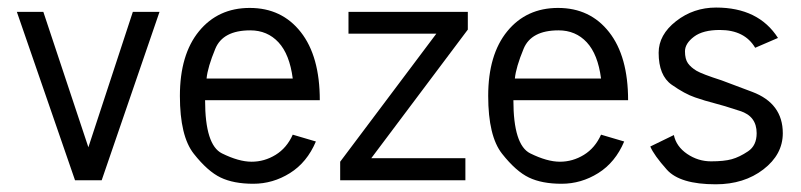

<svg xmlns="http://www.w3.org/2000/svg" viewBox="-20 -475 2112 506"><path d="M400.4 -443.8 248 0H177.7L24.4 -443.8H94.2L212.9 -86.9L330.1 -443.8Z M822.8 -210.9H520.5Q520.5 -92.8 564.9 -70.8Q609.4 -48.8 643.1 -48.8Q676.8 -48.8 706.3 -66.9Q735.8 -85 751.5 -120.1L812.5 -102.1Q789.1 -46.9 744.1 -18.8Q699.2 9.3 647.5 9.3Q595.7 9.3 561.5 -7.1Q527.3 -23.4 490.7 -69.8Q454.1 -116.2 454.1 -222.2Q454.1 -331.1 504.4 -392.6Q554.7 -454.1 638.2 -454.1Q722.7 -454.1 772.7 -390.4Q822.8 -326.7 822.8 -210.9ZM751.5 -268.1Q743.2 -332 713.9 -363.5Q684.6 -395 639.6 -395Q567.4 -395 547.4 -346.4Q527.3 -297.9 524.4 -268.1Z M1212.9 -397 958.5 -58.1H1206.5V0H876.5V-48.8L1129.9 -386.2H898.4V-443.8H1212.9Z M1635.3 -210.9H1333Q1333 -92.8 1377.4 -70.8Q1421.9 -48.8 1455.6 -48.8Q1489.3 -48.8 1518.8 -66.9Q1548.3 -85 1564 -120.1L1625 -102.1Q1601.6 -46.9 1556.6 -18.8Q1511.7 9.3 1460 9.3Q1408.2 9.3 1374 -7.1Q1339.8 -23.4 1303.2 -69.8Q1266.6 -116.2 1266.6 -222.2Q1266.6 -331.1 1316.9 -392.6Q1367.2 -454.1 1450.7 -454.1Q1535.2 -454.1 1585.2 -390.4Q1635.3 -326.7 1635.3 -210.9ZM1564 -268.1Q1555.7 -332 1526.4 -363.5Q1497.1 -395 1452.1 -395Q1379.9 -395 1359.9 -346.4Q1339.8 -297.9 1336.9 -268.1Z M1970.2 -349.1Q1942.4 -396 1877 -396Q1832.5 -396 1809.1 -378.4Q1785.2 -360.4 1785.2 -339.8Q1785.2 -319.3 1793 -308.3Q1800.8 -297.4 1815.4 -288.6Q1830.1 -279.8 1881.8 -263.2L1962.4 -232.9Q2043 -202.6 2043 -124Q2043 -67.9 1991.9 -28.6Q1940.9 10.7 1866.2 10.7Q1772 10.7 1737.5 -27.8Q1703.1 -66.4 1693.8 -88.9L1755.9 -119.1Q1762.2 -88.9 1791 -69.3Q1819.8 -49.8 1854 -49.8Q1888.2 -49.8 1908.4 -55.4Q1928.7 -61 1951.4 -76.2Q1974.1 -91.3 1974.1 -124Q1974.1 -168.9 1930.2 -182.6Q1885.7 -197.3 1862.3 -203.1Q1838.9 -209 1811.8 -218.3Q1784.7 -227.5 1750.2 -251.7Q1715.8 -275.9 1715.8 -335.9Q1715.8 -383.3 1761.7 -419.2Q1807.6 -455.1 1867.2 -455.1Q1979 -455.1 2030.3 -375Z"/></svg>

Font: Meera
Style: Regular
Weight: 400
Designer: Hussain KH and Suresh P for Swathanthra Malayalam Computing (SMC)
Version: Version 7.0.0+20221109